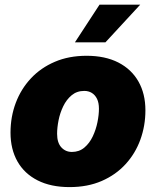

<svg xmlns="http://www.w3.org/2000/svg" viewBox="-20 -780 659 811"><path d="M273.9 10.3Q194.8 10.3 138.9 -18.1Q83 -46.4 53.7 -98.1Q24.4 -149.9 24.4 -219.7Q24.4 -286.6 46.6 -345.5Q68.8 -404.3 110.6 -449Q152.3 -493.7 211.7 -519Q271 -544.4 345.7 -544.4Q424.3 -544.4 480 -515.9Q535.6 -487.3 564.9 -435.5Q594.2 -383.8 594.2 -314Q594.2 -249 573 -190.4Q551.8 -131.8 510.5 -86.7Q469.2 -41.5 409.7 -15.6Q350.1 10.3 273.9 10.3ZM283.7 -138.2Q314.5 -138.2 336.4 -156.7Q358.4 -175.3 371.8 -203.9Q385.3 -232.4 391.6 -263.7Q397.9 -294.9 397.9 -320.8Q397.9 -345.7 389.9 -362.3Q381.8 -378.9 367.9 -387.5Q354 -396 335.9 -396Q304.7 -396 282.7 -377.7Q260.7 -359.4 247.1 -331.1Q233.4 -302.7 227.3 -271.7Q221.2 -240.7 221.2 -214.8Q221.2 -177.2 239 -157.7Q256.8 -138.2 283.7 -138.2ZM296.4 -601.1 400.4 -760.3H572.3L425.3 -601.1Z"/></svg>

Font: Inter 20pt Black
Style: Italic
Weight: 900
Italic angle: -9.3988°
Version: Version 4.001;git-66647c0bb